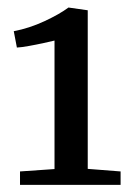

<svg xmlns="http://www.w3.org/2000/svg" viewBox="-20 -926 352 523"><path d="M128.5 -465.5V-815.5Q118.5 -813 99 -808.8Q79.5 -804.5 58.8 -800.8Q38 -797 26 -796.5L17.5 -841Q59.5 -849 101 -868.2Q142.5 -887.5 166.5 -905.5L219 -898V-466L308.5 -459V-422.5H34.5V-459Z"/></svg>

Font: Merriweather Text
Style: Regular
Weight: 400
Designer: Eben Sorkin
Foundry: Eben Sorkin
Version: Version 2.100; ttfautohint (v1.7.19-72a1) -l 8 -r 50 -G 200 